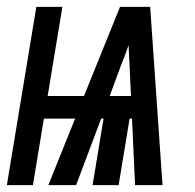

<svg xmlns="http://www.w3.org/2000/svg" viewBox="-50 -540 570 560"><path d="M-30 0 56 -520H132L89 -260H195L300 -520H388L424 0H344L335 -194H328L296 0H220L252 -194H245L172 0H91L169 -194H78L46 0ZM270 -260H332L328 -347Q327 -362 326.5 -377.5Q326 -393 325 -408Q320 -393 314 -377.5Q308 -362 302 -347Z"/></svg>

Font: Iosevka Semibold Oblique
Style: Regular
Weight: 600
Italic angle: -9°
Monospace: yes
Designer: Belleve Invis
Foundry: Belleve Invis
Version: Version 32.5.0; ttfautohint (v1.8.4)